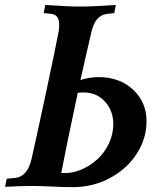

<svg xmlns="http://www.w3.org/2000/svg" viewBox="-38 -754 612 776"><path d="M284.7 -727.5Q335 -727.5 430.2 -733.9L423.8 -701.2L394.5 -697.8Q370.1 -694.8 355 -677.2Q339.8 -659.7 331.1 -623Q324.2 -591.8 311.5 -538.3Q298.8 -484.9 287.1 -430.7Q325.2 -442.4 359.4 -442.4Q445.8 -442.4 500 -391.6Q554.2 -340.8 554.2 -264.2Q554.2 -193.8 514.6 -132.6Q475.1 -71.3 406.2 -34.4Q337.4 2.4 256.3 2.4Q222.7 2.4 172.9 0Q123 -2.4 93.3 -2.4Q44.9 -2.4 -17.6 1L-10.7 -31.7L25.4 -35.2Q72.8 -41.5 88.9 -109.4Q109.4 -198.7 147.2 -376Q185.1 -553.2 199.2 -627.4Q201.2 -637.2 201.2 -653.8Q201.2 -694.3 169.9 -697.8L138.7 -701.2L145 -733.9Q239.3 -727.5 284.7 -727.5ZM275.9 -378.9 273.4 -364.7Q233.9 -181.6 209.5 -54.7H227.1Q259.3 -54.7 293.5 -69.8Q327.6 -85 355.7 -110.4Q383.8 -135.7 401.9 -173.6Q419.9 -211.4 419.9 -252.9Q419.9 -306.6 386 -343.5Q352.1 -380.4 299.8 -380.4Q288.1 -380.4 275.9 -378.9Z"/></svg>

Font: Flanker
Style: Bold Italic
Weight: 700
Italic angle: -12°
Designer: Flanker
Version: Version 2.000